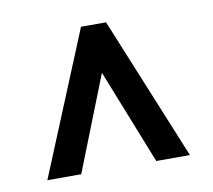

<svg xmlns="http://www.w3.org/2000/svg" viewBox="-51 -768 520 469"><g transform="rotate(-10 209.0 -533.5)"><path d="M208 -591.3 115.2 -356H31.2L177.2 -710.9H239.3L384.8 -356H301.3Z"/></g></svg>

Font: Vazir
Style: Regular
Weight: 400
Designer: Saber Rastikerdar
Foundry: Saber Rastikerdar
Version: Version 30.0.0